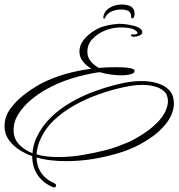

<svg xmlns="http://www.w3.org/2000/svg" viewBox="-28 -650 788 846"><path d="M509 -630Q535 -630 550 -620.5Q565 -611 565 -589Q565 -582 562.5 -575.5Q560 -569 553 -569Q550 -569 550 -577Q550 -594 538.5 -601Q527 -608 506 -608Q481 -608 461.5 -598.5Q442 -589 434 -570Q434 -568 431 -568Q427 -568 427 -573Q430 -600 454 -615Q478 -630 509 -630ZM210 176 206 175Q162 157 138 121.5Q114 86 114 38Q85 28 57 10Q29 -8 10.5 -34Q-8 -60 -8 -94Q-8 -136 18 -171.5Q44 -207 80.5 -234.5Q117 -262 150 -280Q201 -307 259 -323.5Q317 -340 375 -347Q354 -359 338 -378.5Q322 -398 322 -423Q322 -449 337.5 -470Q353 -491 375.5 -507Q398 -523 420 -531Q436 -536 452.5 -539.5Q469 -543 485 -544Q490 -545 493 -545Q496 -545 500 -545Q512 -545 530.5 -542.5Q549 -540 566.5 -535Q584 -530 593 -521Q599 -515 599 -509Q599 -498 585.5 -493Q572 -488 563 -488Q561 -488 555 -489Q549 -490 549 -494Q549 -499 556.5 -498.5Q564 -498 571 -499Q578 -500 578 -507Q578 -508 576 -510Q564 -522 546 -525.5Q528 -529 511 -529Q504 -529 498 -529Q492 -529 486 -528Q459 -526 429 -513Q399 -500 378 -477Q357 -454 357 -422Q357 -397 372 -379.5Q387 -362 407 -351Q448 -354 488 -354Q501 -354 519 -353Q537 -352 551 -348.5Q565 -345 565 -338Q565 -329 554 -325Q543 -321 530 -319.5Q517 -318 511 -318Q459 -318 411 -332Q351 -324 287 -304Q223 -284 170 -253Q140 -236 108 -209.5Q76 -183 54 -149Q32 -115 32 -77Q32 -38 56.5 -13Q81 12 115 25Q118 -13 133 -44Q157 -95 197 -133.5Q237 -172 287 -200.5Q337 -229 391 -248.5Q445 -268 496 -280Q521 -286 546.5 -289.5Q572 -293 597 -293Q629 -293 661.5 -284.5Q694 -276 716 -254.5Q738 -233 738 -195V-185Q733 -143 705.5 -107.5Q678 -72 640.5 -46Q603 -20 567 -3Q542 9 515 18Q488 27 460 34Q362 60 262 60Q230 60 197.5 56.5Q165 53 133 44Q135 110 188 145Q194 149 200.5 152Q207 155 213 158Q219 162 219 166Q219 176 210 176ZM229 42Q282 42 335.5 33Q389 24 440 11Q466 4 490.5 -5Q515 -14 539 -24Q571 -39 607.5 -63Q644 -87 673 -118.5Q702 -150 710 -187Q711 -191 711.5 -195Q712 -199 712 -203Q712 -233 694 -248.5Q676 -264 650 -270Q624 -276 600 -276Q575 -276 550 -272Q525 -268 500 -262Q453 -251 400.5 -232Q348 -213 299 -185.5Q250 -158 210.5 -121Q171 -84 150 -36Q143 -21 138.5 -4Q134 13 133 30Q156 37 180.5 39.5Q205 42 229 42Z"/></svg>

Font: Sassy Frass
Style: Regular
Weight: 400
Designer: Robert E. Leuschke
Foundry: Robert E. Leuschke
Version: Version 1.010; ttfautohint (v1.8.3)